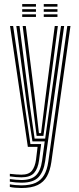

<svg xmlns="http://www.w3.org/2000/svg" viewBox="-20 -729 390 953"><path d="M86.2 204.2Q72 204.2 54.8 202.8Q37.5 201.2 28.8 198.8V185.8Q40.5 188.2 57.1 189.6Q73.8 191 86.2 191Q129.5 191 156.8 178.4Q184 165.8 199 139.8Q214 113.8 219.8 73.2L314 -600H329.8L234.8 75.8Q228.8 117.2 213.1 145.9Q197.5 174.5 167.1 189.4Q136.8 204.2 86.2 204.2ZM86.2 151.2Q75.2 151.2 59.8 150Q44.2 148.8 28.8 146.5V133.8Q44.8 135.5 59.8 136.8Q74.8 138 86.2 138Q123.2 138 138.6 118.2Q154 98.5 158.8 63.2L166.5 0H118.2L29.8 -600H45.2L131 -13.8H184.2L174 65.8Q168.5 108 149.1 129.6Q129.8 151.2 86.2 151.2ZM86.2 177.8Q74.5 177.8 58 176.4Q41.5 175 28.8 172.8V159.8Q43 162 58.9 163.2Q74.8 164.5 86.2 164.5Q135.2 164.5 158.6 141.4Q182 118.2 189 68.2L202 -27.2H141L114.8 -197.5L61 -600H76.8L127.8 -208.2L151.8 -41H204.2L282.8 -600H298.5L204.2 70.8Q197 121.8 171.8 149.8Q146.5 177.8 86.2 177.8ZM161.8 -54.5 141 -218.8 92.5 -600H108L154.8 -228.5L173.2 -68.2H183.8L203.8 -230.5L251.8 -600H267.2L216.8 -214.8L195.5 -54.5ZM197.2 -696V-708.8H265.2V-696ZM90.2 -645V-657.8H158.5V-645ZM90.2 -670.5V-683.2H158.5V-670.5ZM90.2 -696V-708.8H158.5V-696ZM197.2 -645V-657.8H265.2V-645ZM197.2 -670.5V-683.2H265.2V-670.5Z"/></svg>

Font: Big Shoulders Inline Display Thin Medium
Style: Regular
Weight: 500
Version: Version 2.002